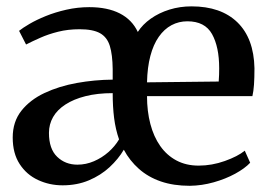

<svg xmlns="http://www.w3.org/2000/svg" viewBox="-20 -573 846 604"><path d="M177 10Q135.5 10 99.5 -6.8Q63.5 -23.5 41.8 -57Q20 -90.5 20 -140.5Q20 -190 47.2 -224.5Q74.5 -259 120.2 -280.5Q166 -302 221.8 -312Q277.5 -322 334.5 -322.5V-355.5Q334 -401 325.5 -428.5Q317 -456 294.8 -468.5Q272.5 -481 230.5 -481Q194 -481 163 -473.2Q132 -465.5 106.8 -454.2Q81.5 -443 62 -433L40 -476Q51 -485 72.8 -497.8Q94.5 -510.5 124 -522.5Q153.5 -534.5 188.8 -542.5Q224 -550.5 261 -550.5Q318 -550.5 356.8 -530.8Q395.5 -511 413.5 -472.5Q428.5 -496 454.2 -514.2Q480 -532.5 513 -542.8Q546 -553 582.5 -553Q675 -553 726.8 -502.8Q778.5 -452.5 780.5 -358.5Q780.5 -327.5 779 -306.5Q777.5 -285.5 774 -270.5H442.5Q442.5 -223 453 -183Q463.5 -143 484 -113.8Q504.5 -84.5 535 -68.2Q565.5 -52 605 -52Q646.5 -52 687.2 -66.5Q728 -81 750 -99L767 -61Q750 -43 719.8 -26.5Q689.5 -10 652.2 0.5Q615 11 577 11.5Q526 11.5 486 -2.2Q446 -16 417 -41.8Q388 -67.5 369.5 -102Q352.5 -73 324.8 -47.2Q297 -21.5 259.8 -5.8Q222.5 10 177 10ZM442.5 -314 668 -316.5Q669 -327 669.2 -337.8Q669.5 -348.5 669.5 -358.5Q669.5 -425.5 647 -465.8Q624.5 -506 569.5 -506Q542.5 -506 519.5 -493.8Q496.5 -481.5 479.5 -457.2Q462.5 -433 453 -397Q443.5 -361 442.5 -314ZM223.5 -55Q250.5 -55 275.5 -65.8Q300.5 -76.5 321 -94.5Q341.5 -112.5 354.5 -134.5Q343.5 -166 339 -201.5Q334.5 -237 334.5 -280Q286.5 -280 249 -270.5Q211.5 -261 185.8 -244.2Q160 -227.5 147 -204.8Q134 -182 134 -155Q134 -104.5 159.8 -79.8Q185.5 -55 223.5 -55Z"/></svg>

Font: Merriweather 60pt Medium
Style: Regular
Weight: 500
Version: Version 2.100